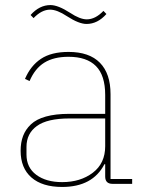

<svg xmlns="http://www.w3.org/2000/svg" viewBox="-20 -722 559 754"><path d="M319.8 -627.9Q290 -627.9 243.2 -658.2Q204.1 -684.1 176.8 -684.1Q143.6 -684.1 111.8 -650.9L100.1 -663.1Q134.8 -702.1 178.2 -702.1Q208 -702.1 254.9 -671.9Q293.9 -646 320.8 -646Q354.5 -646 386.2 -679.2L397.9 -667Q363.3 -627.9 319.8 -627.9ZM224.1 12.2Q146 12.2 103.5 -24.9Q61 -62 61 -129.9Q61 -162.6 70.6 -188Q80.1 -213.4 101.3 -233.6Q122.6 -253.9 160.4 -264.4Q198.2 -274.9 251 -274.9H393.1V-349.1Q393.1 -425.8 356.9 -462.4Q320.8 -499 249 -499Q191.4 -499 154.3 -476.1Q117.2 -453.1 96.2 -403.8L78.1 -412.1Q100.1 -463.9 140.9 -491Q181.6 -518.1 249 -518.1Q330.6 -518.1 372.3 -475.6Q414.1 -433.1 414.1 -352.1V-19H499V0H421.9Q393.1 0 393.1 -28.8V-77.1H390.1Q343.8 12.2 224.1 12.2ZM224.1 -6.8Q295.9 -6.8 344.5 -43.7Q393.1 -80.6 393.1 -147.9V-256.8H252Q166 -256.8 125 -227.3Q84 -197.8 84 -145V-115.2Q84 -64 122.6 -35.4Q161.1 -6.8 224.1 -6.8Z"/></svg>

Font: Anuphan Thin
Style: Regular
Weight: 250
Designer: Mike Abbink, Paul van der Laan, Pieter van Rosmalen, Mint Tantisuwanna
Foundry: Bold Monday; Cadson Demak
Version: Version 3.002;hotconv 1.0.109;makeotfexe 2.5.65596